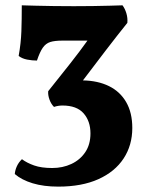

<svg xmlns="http://www.w3.org/2000/svg" viewBox="-20 -523 550 714"><path d="M196.6 171Q142.4 171 101.5 158.6Q60.6 146.2 35 124.2Q36.2 109.6 42.8 95.1Q49.4 80.6 61.6 69Q80 82.8 106.9 92.3Q133.8 101.8 174.2 101.8Q213.2 101.8 245.5 86.7Q277.8 71.6 297.1 42.9Q316.4 14.2 316.4 -27Q316.4 -72.4 290.9 -101.5Q265.4 -130.6 212.2 -130.6Q204.8 -130.6 196.9 -129.4Q189 -128.2 180.8 -125.4Q169.8 -136.4 163.9 -153Q158 -169.6 159.2 -183.8Q206.2 -242.4 242.1 -288.1Q278 -333.8 305.2 -372H212.6Q183.2 -372 166.7 -366.7Q150.2 -361.4 139.1 -345.5Q128 -329.6 117.4 -297.8Q99.6 -297.8 80.9 -301.4Q62.2 -305 49.4 -315Q58 -362.8 59.5 -406.8Q61 -450.8 61 -503.2Q81.2 -502.6 112.2 -501.8Q143.2 -501 179.8 -500.5Q216.4 -500 254.6 -500Q290.8 -500 325.6 -500.5Q360.4 -501 388.7 -501.8Q417 -502.6 435.6 -503.2Q444.8 -490.8 450 -473.4Q455.2 -456 453.6 -438Q417.6 -393.2 374.1 -336.6Q330.6 -280 288.4 -224Q344 -223 385.2 -202.8Q426.4 -182.6 449.2 -143.3Q472 -104 472 -47Q472 17 439.7 66.3Q407.4 115.6 345.9 143.3Q284.4 171 196.6 171Z"/></svg>

Font: Vollkorn
Style: Regular
Weight: 400
Designer: Friedrich Althausen
Foundry: Friedrich Althausen
Version: Version 4.104